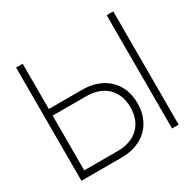

<svg xmlns="http://www.w3.org/2000/svg" viewBox="-157 -889 1071 1057"><g transform="rotate(-30 379.0 -360.0)"><path d="M112 -432H325Q376 -432 417.8 -416.5Q459.5 -401 489.2 -372.8Q519 -344.5 535 -304.8Q551 -265 551 -216Q551 -167 535 -127Q519 -87 489.5 -58.8Q460 -30.5 418.2 -15.2Q376.5 0 325 0H70V-720H112ZM325 -42Q367 -42 400.5 -54Q434 -66 457.5 -88.5Q481 -111 493.5 -143.2Q506 -175.5 506 -216Q506 -256.5 493.5 -288.8Q481 -321 457.5 -343.5Q434 -366 400.5 -378Q367 -390 325 -390H112V-42ZM646 0V-720H688V0Z"/></g></svg>

Font: Vela Sans ExtLt
Style: Regular
Weight: 200
Designer: Principal design: Mikhail Sharanda - project Manrope.
Design modification: Ravid Balaliev
Foundry: Mikhail Sharanda
Version: Version 1.001